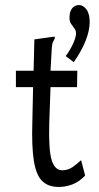

<svg xmlns="http://www.w3.org/2000/svg" viewBox="-20 -730 390 760"><path d="M212 10Q171 10 147 -13.5Q123 -37 114 -93.5Q105 -150 108 -247L111 -385H43V-450H113L116 -574L187 -584L196 -585L197 -578Q193 -571 189.5 -563.5Q186 -556 185 -540L180 -450H286L285 -385H180L175 -243Q172 -137 184.5 -96.5Q197 -56 226 -56Q249 -56 267 -68.5Q285 -81 301 -96L317 -35Q293 -10 266.5 0Q240 10 212 10ZM272 -484 240 -508Q257 -530 269 -556.5Q281 -583 281 -598Q281 -609 274.5 -617.5Q268 -626 261.5 -635.5Q255 -645 255 -660Q255 -684 265.5 -697Q276 -710 293 -710Q309 -710 322 -693Q335 -676 335 -642Q334 -573 272 -484Z"/></svg>

Font: Inconsolata ExtraCondensed Medium
Style: Regular
Weight: 500
Width: 2
Monospace: yes
Designer: Raph Levien, Cyreal, Brenton Simpson
Foundry: Raph Levien, Cyreal, Google
Version: Version 3.001; ttfautohint (v1.8.2.53-6de2)